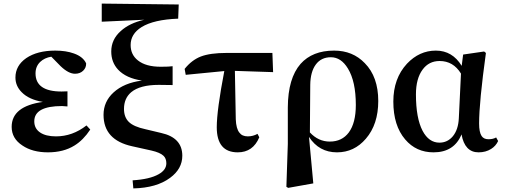

<svg xmlns="http://www.w3.org/2000/svg" viewBox="-20 -833 2814 1070"><path d="M247 16Q161 16 105 -22Q45 -61 45 -126Q45 -241 219 -265Q141 -278 101 -319Q66 -354 66 -401Q66 -467 126 -509Q188 -551 288 -551Q348 -551 392 -535Q443 -517 460 -480Q461 -456 443.5 -439Q426 -422 398 -422Q362 -422 318 -464L266 -517Q228 -511 204 -488Q178 -463 178 -424Q178 -323 323 -323Q346 -323 356 -324V-240Q355 -240 353 -240Q334 -242 326 -242Q171 -242 171 -157Q171 -117 203 -95Q235 -73 292 -73Q384 -73 462 -134L483 -111Q444 -52 395 -22Q334 16 247 16Z M723 217 719 172Q815 166 864 138Q907 114 907 77Q907 50 891 35Q872 17 824 6L716 -18Q557 -53 557 -193Q557 -267 613 -318Q671 -371 771 -384Q683 -397 638 -445Q600 -486 600 -546Q600 -613 653 -660Q701 -704 784 -723L547 -712V-813L976 -808L973 -729Q837 -724 769 -682Q708 -644 708 -582Q708 -528 749 -496Q793 -461 876 -461Q923 -461 942 -464V-359Q919 -360 865 -360Q760 -360 711 -319Q671 -285 671 -226Q671 -180 698 -153.5Q725 -127 790 -113L878 -92Q996 -66 996 35Q996 108 928 158Q853 214 723 217Z M1305 16Q1188 16 1188 -124Q1188 -218 1230 -437L1015 -416L1009 -449Q1048 -498 1099 -518Q1151 -538 1243 -538H1498L1502 -431L1289 -438L1294 -168Q1296 -116 1314 -94Q1329 -73 1361 -73Q1390 -73 1415 -87L1425 -68Q1390 16 1305 16Z M1586 214 1576 208 1584 -31V-235Q1585 -397 1655 -477Q1721 -551 1842 -551Q1946 -551 2013 -481Q2088 -405 2088 -270Q2088 -140 2019 -60Q1954 16 1858 16Q1758 16 1702 -70L1726 189ZM1818 -44Q1886 -44 1924 -95Q1963 -148 1963 -248Q1963 -379 1919 -451Q1881 -514 1824 -514Q1770 -514 1740 -473.5Q1710 -433 1709 -360L1707 -95Q1754 -44 1818 -44Z M2396 16Q2299 16 2238 -56Q2172 -133 2172 -267Q2172 -396 2248 -478Q2317 -551 2409 -551Q2501 -551 2553 -466L2561 -529L2678 -546L2688 -538Q2650 -263 2650 -145Q2650 -96 2664 -75Q2676 -57 2702 -57Q2728 -57 2745 -67L2756 -47Q2743 -19 2717 -3Q2687 16 2647 16Q2570 16 2552 -84Q2511 16 2396 16ZM2429 -38Q2474 -38 2504 -74Q2534 -111 2537 -174L2549 -423Q2506 -493 2430 -493Q2370 -493 2335 -445Q2298 -395 2298 -307Q2298 -175 2335 -104Q2370 -38 2429 -38Z"/></svg>

Font: GenRyuMin TW B
Style: Regular
Weight: 700
Version: Version 1.501;PS 1;hotconv 16.6.51;makeotf.lib2.5.65220